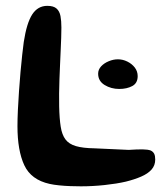

<svg xmlns="http://www.w3.org/2000/svg" viewBox="-20 -628 590 673"><path d="M153.9 16.6Q89 2.3 65.1 -49Q41.2 -100.2 41.2 -185.9Q41.2 -210.6 42.7 -242.2Q44.1 -273.9 46.6 -308.4Q49 -342.8 51.9 -375.8Q54.8 -408.9 57.9 -436.3Q61 -463.8 63.3 -480.9Q73.5 -547.4 93 -577.5Q112.5 -607.5 145.9 -607.5Q167.7 -607.5 178.2 -598.1Q188.7 -588.8 192 -571.8Q195.2 -554.8 195.2 -531.4Q195.2 -515.9 194.5 -495.3Q193.7 -474.6 192.7 -450.9Q191.7 -427.2 190.5 -401.6Q189.2 -376 188.4 -350.5Q187.6 -325 187.2 -300.7Q186.8 -276.4 187.4 -255Q188.3 -212.2 192.8 -183.9Q197.2 -155.6 209.5 -139.3Q221.8 -122.9 246.2 -115.8Q270.6 -108.7 311.2 -108.1Q346.9 -106.2 378.8 -105Q410.7 -103.8 431.1 -102.6Q460.8 -104.6 479.8 -104.4Q498.8 -104.1 508.4 -100.4Q516.6 -96.4 520.4 -89.1Q524.1 -81.8 524.1 -68.8Q524.1 -48.1 511.1 -33.5Q498 -19 474.8 -9Q451.6 1.1 420.9 8.7Q388.9 16.1 346.9 20.6Q304.9 25.1 263.6 25.1Q246.9 25.1 226.7 24.4Q206.4 23.7 187.3 21.7Q168.2 19.8 153.9 16.6ZM397.9 -316.2Q369.6 -316.2 346.8 -330Q324 -343.9 324 -369.7Q324 -384.1 334.5 -395.5Q345 -406.8 361.2 -413.4Q377.3 -420.1 393.3 -420.1Q410.6 -420.1 426.6 -412.1Q442.5 -404.2 452.6 -391.1Q462.6 -377.9 462.6 -361.2Q462.6 -336.6 443.7 -326.4Q424.8 -316.2 397.9 -316.2Z"/></svg>

Font: Gluten Thin
Style: Regular
Weight: 100
Designer: Tyler Finck
Foundry: Etcetera Type Company
Version: Version 1.300